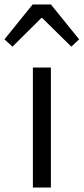

<svg xmlns="http://www.w3.org/2000/svg" viewBox="-53 -844 376 864"><path d="M95 0H176V-540H95ZM-33 -667 3 -634 133 -763H137L268 -634L303 -667L176 -824H94Z"/></svg>

Font: Noto Sans CJK JP DemiLight
Style: Regular
Weight: 350
Designer: Ryoko NISHIZUKA (kana & ideographs); Paul D. Hunt (Latin, Greek & Cyrillic); Wenlong ZHANG (bopomofo); Sandoll Communica
Foundry: Adobe Systems Incorporated
Version: Version 1.004;PS 1.004;hotconv 1.0.82;makeotf.lib2.5.63406